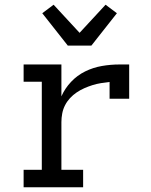

<svg xmlns="http://www.w3.org/2000/svg" viewBox="-20 -793 640 813"><path d="M80 0V-74H157V-447H80V-520H240V-385Q255 -419 281 -446.5Q307 -474 340.5 -490.5Q374 -507 411 -513.5Q448 -520 486 -520H527V-375H444V-446Q426 -444 407.5 -441Q389 -438 371.5 -432.5Q354 -427 337 -419.5Q320 -412 304.5 -401.5Q289 -391 276.5 -377.5Q264 -364 255.5 -347.5Q247 -331 243.5 -312.5Q240 -294 240 -276V-74H332V0ZM267 -600 159 -737 207 -773 317 -654 427 -773 475 -737 367 -600Z"/></svg>

Font: Nova
Style: Regular
Weight: 400
Monospace: yes
Designer: Belleve Invis
Foundry: Belleve Invis
Version: Version 24.1.4; ttfautohint (v1.8.4)